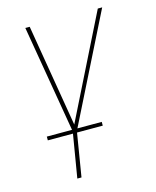

<svg xmlns="http://www.w3.org/2000/svg" viewBox="-111 -597 722 888"><g transform="rotate(-15 250.0 -152.5)"><path d="M148 215 184 -1 96 -520H117L199 -30L443 -520H464L203 2L168 215ZM325 9H62V-9H325Z"/></g></svg>

Font: Iosevka Term Curly Thin
Style: Italic
Weight: 100
Italic angle: -9°
Designer: Belleve Invis
Foundry: Belleve Invis
Version: Version 32.3.0